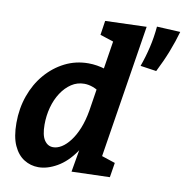

<svg xmlns="http://www.w3.org/2000/svg" viewBox="-87 -872 932 967"><g transform="rotate(10 379.0 -388.5)"><path d="M172 12Q132 12 98.5 -9Q65 -30 45 -74Q25 -118 25 -189Q25 -263 48 -328Q71 -393 113 -442Q155 -491 210.5 -519Q266 -547 331 -547Q374 -547 419 -533Q464 -519 509 -486L408 -515L444 -743L493 -657L365 -699L376 -772L587 -779L468 -29L421 -118L548 -76L536 -1L341 5L371 -169L413 -243Q396 -159 356.5 -102Q317 -45 267.5 -16.5Q218 12 172 12ZM228 -100Q249 -100 271 -113.5Q293 -127 314 -154.5Q335 -182 351 -221.5Q367 -261 376 -313L397 -447L421 -406Q396 -425 373 -433.5Q350 -442 328 -442Q292 -442 262.5 -422.5Q233 -403 211 -369.5Q189 -336 177.5 -293.5Q166 -251 166 -205Q166 -151 183 -125.5Q200 -100 228 -100ZM673 -568 591 -580Q609 -630 621 -681.5Q633 -733 638 -789L758 -783Q744 -733 723 -679Q702 -625 673 -568Z"/></g></svg>

Font: Bitter Thin
Style: Bold Italic
Weight: 700
Italic angle: -9°
Version: Version 3.021